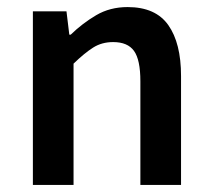

<svg xmlns="http://www.w3.org/2000/svg" viewBox="-20 -523 600 543"><path d="M73 0V-491H168L176 -425H180Q213 -457 252 -480Q291 -503 341 -503Q420 -503 456 -452Q492 -401 492 -308V0H377V-293Q377 -354 359 -379Q341 -404 300 -404Q268 -404 243.5 -388.5Q219 -373 188 -343V0Z"/></svg>

Font: Source Sans 3 ExtraLight SemiBold
Style: Regular
Weight: 600
Version: Version 3.052;hotconv 1.1.0;makeotfexe 2.6.0